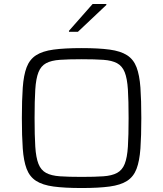

<svg xmlns="http://www.w3.org/2000/svg" viewBox="-20 -938 821 966"><path d="M391 8Q305 8 249.5 0.5Q194 -7 161.5 -28Q129 -49 114 -88.5Q99 -128 94.5 -190.5Q90 -253 90 -344Q90 -435 94.5 -497.5Q99 -560 114 -599.5Q129 -639 161.5 -660Q194 -681 249.5 -688.5Q305 -696 391 -696Q476 -696 531.5 -688.5Q587 -681 619.5 -660Q652 -639 667 -599.5Q682 -560 686.5 -497.5Q691 -435 691 -344Q691 -253 686.5 -190.5Q682 -128 667 -88.5Q652 -49 619.5 -28Q587 -7 531.5 0.5Q476 8 391 8ZM391 -48Q457 -48 500 -51Q543 -54 569 -68Q595 -82 607.5 -113.5Q620 -145 623.5 -200.5Q627 -256 627 -344Q627 -432 623.5 -487.5Q620 -543 607.5 -574.5Q595 -606 569 -620Q543 -634 500 -637Q457 -640 390 -640Q325 -640 281.5 -637Q238 -634 212 -620Q186 -606 173.5 -574.5Q161 -543 157.5 -487.5Q154 -432 154 -344Q154 -256 157.5 -200.5Q161 -145 173.5 -113.5Q186 -82 212 -68Q238 -54 281.5 -51Q325 -48 391 -48ZM327 -778V-783L446 -918H515V-913L372 -778Z"/></svg>

Font: Saira SemiExpanded Light
Style: Regular
Weight: 300
Width: 6
Designer: Hector Gatti with collaboration of the Omnibus-Type team
Foundry: Omnibus-Type
Version: Version 1.101